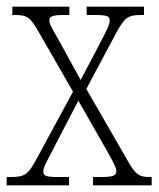

<svg xmlns="http://www.w3.org/2000/svg" viewBox="-20 -556 476 576"><path d="M0 0H187V-25H151C117 -25 110 -29 110 -42C110 -55 121 -72 135 -100L215 -254L300 -105C319 -71 329 -54 329 -43C329 -31 323 -25 285 -25H259V0H435V-25H429C398 -25 387 -31 363 -74L239 -289L330 -460C356 -507 367 -511 406 -511H412V-536H240V-511H267C302 -511 309 -507 309 -494C309 -482 299 -463 284 -434L222 -316L155 -438C139 -466 128 -483 128 -494C128 -505 133 -511 171 -511H188V-536H17V-511H26C61 -511 71 -504 95 -462L199 -281L89 -78C64 -31 53 -25 11 -25H0Z"/></svg>

Font: Noto Serif Thai Condensed ExtraLight
Style: Regular
Weight: 200
Width: 3
Designer: Monotype Design Team
Foundry: Monotype Imaging Inc.
Version: Version 2.002